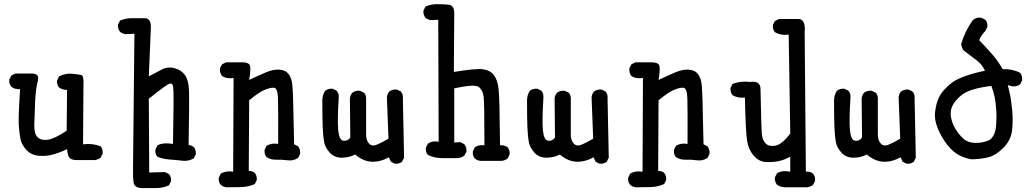

<svg xmlns="http://www.w3.org/2000/svg" viewBox="-20 -788 5040 938"><path d="M350.6 -5.9Q323.2 -7.8 316.4 -21.5Q309.6 -35.2 307.6 -59.6Q274.4 -43 238.8 -33.2Q203.1 -23.4 167 -27.3Q130.9 -31.2 108.4 -56.2Q85.9 -81.1 80.1 -108.4Q74.2 -135.7 71.8 -176.8Q69.3 -217.8 78.1 -352.5Q52.7 -350.6 35.2 -364.3Q23.4 -377.9 25.4 -399.4L35.2 -418.9L54.7 -428.7H134.8Q174.8 -429.7 164.6 -392.1Q154.3 -354.5 151.4 -287.1Q148.4 -219.7 147.5 -176.8Q146.5 -133.8 164.1 -117.2Q181.6 -100.6 214.4 -105.5Q247.1 -110.4 305.7 -149.4L307.6 -348.6Q286.1 -348.6 268.6 -360.4Q256.8 -374 258.8 -395.5L268.6 -415Q299.8 -430.7 331.1 -427.7Q362.3 -424.8 376.5 -421.9Q390.6 -418.9 387.7 -370.1L385.7 -83Q432.6 -88.9 471.7 -73.2Q483.4 -59.6 481.4 -37.1L471.7 -17.6Q458 -7.8 442.4 -5.9Z M673.8 130.9Q636.7 129.9 632.8 104Q628.9 78.1 629.9 30.3Q630.9 -17.6 636.7 -623L593.8 -621.1Q578.1 -623 566.4 -632.8Q554.7 -646.5 556.6 -668L566.4 -687.5Q593.8 -699.2 625 -699.2Q656.2 -699.2 687.5 -699.2Q720.7 -698.2 716.8 -646.5L707 -415Q740.2 -432.6 770 -448.2Q799.8 -463.9 833.5 -454.6Q867.2 -445.3 884.3 -420.4Q901.4 -395.5 903.3 -347.2Q905.3 -298.8 901.4 -79.1Q915 -79.1 926.8 -69.3Q938.5 -55.7 936.5 -34.2L926.8 -14.6Q901.4 1 870.1 -2.9Q838.9 -6.8 807.6 -8.8Q776.4 -10.7 749 -22.5Q736.3 -36.1 739.3 -57.6L749 -77.1Q772.5 -92.8 825.2 -85Q830.1 -341.8 826.2 -363.3Q822.3 -384.8 806.2 -378.4Q790 -372.1 707 -305.7L709 54.7L786.1 52.7L805.7 62.5Q817.4 76.2 815.4 97.7L805.7 117.2Q776.4 130.9 741.7 130.9Q707 130.9 673.8 130.9Z M1085.9 127Q1070.3 125 1058.6 115.2Q1046.9 101.6 1048.8 80.1L1058.6 60.5Q1084 44.9 1119.1 50.8L1121.1 -407.2Q1087.9 -401.4 1064.5 -417Q1052.7 -432.6 1054.7 -454.1L1064.5 -473.6L1084 -483.4H1168Q1199.2 -482.4 1202.1 -463.4Q1205.1 -444.3 1197.3 -397.5Q1238.3 -417 1276.9 -433.6Q1315.4 -450.2 1345.7 -447.8Q1376 -445.3 1390.6 -425.3Q1405.3 -405.3 1408.2 -372.1Q1411.1 -338.9 1412.1 -296.4Q1413.1 -253.9 1417 -83L1436.5 -73.2Q1448.2 -57.6 1446.3 -36.1L1436.5 -16.6Q1413.1 -1 1384.8 -4.9Q1356.4 -8.8 1330.1 -7.8Q1303.7 -6.8 1282.2 -20.5Q1270.5 -34.2 1272.5 -55.7L1282.2 -75.2Q1305.7 -90.8 1338.9 -85Q1339.8 -262.7 1337.9 -310.5Q1335.9 -358.4 1317.9 -359.4Q1299.8 -360.4 1272 -348.6Q1244.1 -336.9 1197.3 -297.9L1195.3 46.9Q1212.9 46.9 1224.6 56.6Q1236.3 70.3 1234.4 91.8L1224.6 111.3Q1193.4 125 1158.2 126Q1123 127 1085.9 127Z M1909.2 11.7 1889.6 2 1879.9 -19.5Q1836.9 3.9 1795.4 2Q1753.9 0 1714.8 -33.2Q1685.5 -17.6 1649.4 -17.6Q1613.3 -17.6 1590.8 -42.5Q1568.4 -67.4 1563.5 -93.8Q1558.6 -120.1 1556.6 -166Q1554.7 -211.9 1554.7 -295.9Q1554.7 -323.2 1568.4 -344.7Q1584 -356.4 1605.5 -354.5L1625 -344.7Q1636.7 -331.1 1634.8 -309.6Q1627.9 -201.2 1632.3 -152.3Q1636.7 -103.5 1657.7 -100.6Q1678.7 -97.7 1691.4 -116.2L1689.5 -307.6Q1691.4 -323.2 1701.2 -335Q1716.8 -346.7 1738.3 -344.7L1758.8 -335Q1770.5 -321.3 1768.6 -299.8Q1768.6 -159.2 1768.6 -130.9Q1768.6 -102.5 1782.7 -86.9Q1796.9 -71.3 1820.8 -81.1Q1844.7 -90.8 1877.9 -110.4L1870.1 -313.5Q1872.1 -329.1 1881.8 -340.8Q1897.5 -352.5 1918.9 -350.6L1938.5 -340.8Q1950.2 -327.1 1948.2 -305.7L1954.1 -17.6L1944.3 2Q1930.7 13.7 1909.2 11.7Z M2327.1 -2Q2311.5 -3.9 2299.8 -13.7Q2288.1 -27.3 2290 -48.8L2299.8 -68.4Q2319.3 -82 2346.7 -78.1Q2346.7 -286.1 2342.8 -315.4Q2338.9 -344.7 2320.8 -361.8Q2302.7 -378.9 2199.2 -356.4V-91.8L2228.5 -93.8L2248 -84Q2260.7 -68.4 2258.8 -46.9L2248 -27.3Q2234.4 -17.6 2218.8 -15.6H2140.6Q2101.6 -15.6 2070.3 -31.2Q2058.6 -44.9 2060.5 -66.4L2070.3 -85.9Q2091.8 -101.6 2123 -95.7L2121.1 -691.4L2085.9 -689.5Q2070.3 -691.4 2058.6 -701.2Q2046.9 -714.8 2048.8 -736.3L2058.6 -755.9Q2084 -767.6 2114.3 -767.6Q2144.5 -767.6 2171.9 -765.1Q2199.2 -762.7 2199.2 -722.7L2197.3 -436.5Q2302.7 -454.1 2338.4 -449.7Q2374 -445.3 2392.6 -421.4Q2411.1 -397.5 2416 -351.6Q2420.9 -305.7 2422.9 -78.1Q2444.3 -80.1 2460 -68.4Q2471.7 -54.7 2469.7 -33.2L2460 -13.7Q2446.3 -3.9 2430.7 -2Z M2909.2 11.7 2889.6 2 2879.9 -19.5Q2836.9 3.9 2795.4 2Q2753.9 0 2714.8 -33.2Q2685.5 -17.6 2649.4 -17.6Q2613.3 -17.6 2590.8 -42.5Q2568.4 -67.4 2563.5 -93.8Q2558.6 -120.1 2556.6 -166Q2554.7 -211.9 2554.7 -295.9Q2554.7 -323.2 2568.4 -344.7Q2584 -356.4 2605.5 -354.5L2625 -344.7Q2636.7 -331.1 2634.8 -309.6Q2627.9 -201.2 2632.3 -152.3Q2636.7 -103.5 2657.7 -100.6Q2678.7 -97.7 2691.4 -116.2L2689.5 -307.6Q2691.4 -323.2 2701.2 -335Q2716.8 -346.7 2738.3 -344.7L2758.8 -335Q2770.5 -321.3 2768.6 -299.8Q2768.6 -159.2 2768.6 -130.9Q2768.6 -102.5 2782.7 -86.9Q2796.9 -71.3 2820.8 -81.1Q2844.7 -90.8 2877.9 -110.4L2870.1 -313.5Q2872.1 -329.1 2881.8 -340.8Q2897.5 -352.5 2918.9 -350.6L2938.5 -340.8Q2950.2 -327.1 2948.2 -305.7L2954.1 -17.6L2944.3 2Q2930.7 13.7 2909.2 11.7Z M3085.9 127Q3070.3 125 3058.6 115.2Q3046.9 101.6 3048.8 80.1L3058.6 60.5Q3084 44.9 3119.1 50.8L3121.1 -407.2Q3087.9 -401.4 3064.5 -417Q3052.7 -432.6 3054.7 -454.1L3064.5 -473.6L3084 -483.4H3168Q3199.2 -482.4 3202.1 -463.4Q3205.1 -444.3 3197.3 -397.5Q3238.3 -417 3276.9 -433.6Q3315.4 -450.2 3345.7 -447.8Q3376 -445.3 3390.6 -425.3Q3405.3 -405.3 3408.2 -372.1Q3411.1 -338.9 3412.1 -296.4Q3413.1 -253.9 3417 -83L3436.5 -73.2Q3448.2 -57.6 3446.3 -36.1L3436.5 -16.6Q3413.1 -1 3384.8 -4.9Q3356.4 -8.8 3330.1 -7.8Q3303.7 -6.8 3282.2 -20.5Q3270.5 -34.2 3272.5 -55.7L3282.2 -75.2Q3305.7 -90.8 3338.9 -85Q3339.8 -262.7 3337.9 -310.5Q3335.9 -358.4 3317.9 -359.4Q3299.8 -360.4 3272 -348.6Q3244.1 -336.9 3197.3 -297.9L3195.3 46.9Q3212.9 46.9 3224.6 56.6Q3236.3 70.3 3234.4 91.8L3224.6 111.3Q3193.4 125 3158.2 126Q3123 127 3085.9 127Z M3825.2 127Q3797.9 128.9 3776.4 115.2Q3763.7 99.6 3765.6 78.1L3776.4 58.6Q3799.8 43 3840.8 50.8V-22.5Q3811.5 -5.9 3779.8 0Q3748 5.9 3716.8 2.9Q3685.5 0 3661.1 -28.8Q3636.7 -57.6 3629.9 -99.6Q3623 -141.6 3619.1 -311.5Q3584 -307.6 3558.6 -323.2Q3546.9 -336.9 3548.8 -358.4L3558.6 -377.9Q3597.7 -393.6 3644.5 -387.7Q3693.4 -394.5 3695.3 -356.4Q3699.2 -159.2 3702.1 -130.9Q3705.1 -102.5 3720.7 -86.9Q3736.3 -71.3 3767.6 -76.2Q3798.8 -81.1 3840.8 -135.7L3833 -619.1Q3795.9 -613.3 3765.6 -630.9Q3753.9 -644.5 3755.9 -666L3765.6 -685.5L3786.1 -695.3H3881.8Q3917 -693.4 3911.1 -630.9L3917 50.8Q3938.5 48.8 3952.1 60.5Q3963.9 74.2 3961.9 95.7L3952.1 115.2Q3938.5 125 3922.9 127Z M4409.2 11.7 4389.6 2 4379.9 -19.5Q4336.9 3.9 4295.4 2Q4253.9 0 4214.8 -33.2Q4185.5 -17.6 4149.4 -17.6Q4113.3 -17.6 4090.8 -42.5Q4068.4 -67.4 4063.5 -93.8Q4058.6 -120.1 4056.6 -166Q4054.7 -211.9 4054.7 -295.9Q4054.7 -323.2 4068.4 -344.7Q4084 -356.4 4105.5 -354.5L4125 -344.7Q4136.7 -331.1 4134.8 -309.6Q4127.9 -201.2 4132.3 -152.3Q4136.7 -103.5 4157.7 -100.6Q4178.7 -97.7 4191.4 -116.2L4189.5 -307.6Q4191.4 -323.2 4201.2 -335Q4216.8 -346.7 4238.3 -344.7L4258.8 -335Q4270.5 -321.3 4268.6 -299.8Q4268.6 -159.2 4268.6 -130.9Q4268.6 -102.5 4282.7 -86.9Q4296.9 -71.3 4320.8 -81.1Q4344.7 -90.8 4377.9 -110.4L4370.1 -313.5Q4372.1 -329.1 4381.8 -340.8Q4397.5 -352.5 4418.9 -350.6L4438.5 -340.8Q4450.2 -327.1 4448.2 -305.7L4454.1 -17.6L4444.3 2Q4430.7 13.7 4409.2 11.7Z M4724.6 -9.8Q4693.4 -15.6 4665 -30.3Q4636.7 -44.9 4609.4 -78.6Q4582 -112.3 4562.5 -158.2Q4543 -204.1 4548.8 -245.1Q4554.7 -286.1 4565.4 -308.6Q4576.2 -331.1 4593.8 -350.6Q4611.3 -370.1 4632.8 -385.7Q4654.3 -401.4 4696.3 -416.5Q4738.3 -431.6 4792 -442.4Q4778.3 -471.7 4756.3 -489.3Q4734.4 -506.8 4687.5 -542Q4677.7 -555.7 4675.8 -573.2Q4685.5 -605.5 4699.2 -633.8Q4712.9 -662.1 4732.4 -689.5Q4750 -705.1 4774.4 -701.2L4793.9 -691.4Q4805.7 -677.7 4803.7 -656.2L4793.9 -636.7Q4774.4 -617.2 4763.7 -591.8Q4794.9 -559.6 4826.7 -523.4Q4858.4 -487.3 4877.9 -450.2Q4924.8 -452.1 4963.9 -432.6Q4975.6 -417 4973.6 -395.5L4963.9 -376Q4948.2 -364.3 4926.8 -366.2L4903.3 -372.1Q4911.1 -342.8 4916 -317.4Q4920.9 -292 4925.3 -245.6Q4929.7 -199.2 4924.3 -150.9Q4918.9 -102.5 4880.9 -64.9Q4842.8 -27.3 4804.2 -18.6Q4765.6 -9.8 4724.6 -9.8ZM4815.4 -104.5Q4841.8 -126 4845.7 -168.9Q4849.6 -211.9 4847.2 -250Q4844.7 -288.1 4838.9 -315.4Q4833 -342.8 4823.2 -368.2Q4772.5 -362.3 4732.9 -350.6Q4693.4 -338.9 4668 -315.4Q4642.6 -292 4631.8 -268.6Q4621.1 -245.1 4626 -215.8Q4630.9 -186.5 4646.5 -160.2Q4662.1 -133.8 4684.6 -112.3Q4707 -90.8 4744.6 -89.8Q4782.2 -88.9 4815.4 -104.5Z"/></svg>

Font: NaikaiFont
Style: Regular
Weight: 400
Version: Version 1.67